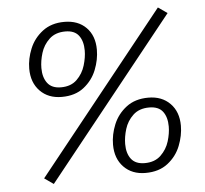

<svg xmlns="http://www.w3.org/2000/svg" viewBox="-52 -758 895 837"><g transform="rotate(-5 395.5 -339.5)"><path d="M110 -4 150 24 709 -675 669 -703ZM87 -486Q87 -529 105 -573Q123 -617 161.5 -646.5Q200 -676 257 -676Q317 -676 352.5 -640Q388 -604 388 -543Q388 -499 370.5 -455Q353 -411 315 -381Q277 -351 218 -351Q159 -351 123 -388Q87 -425 87 -486ZM335 -544Q335 -585 316.5 -609.5Q298 -634 258 -634Q214 -634 187.5 -609Q161 -584 150.5 -549.5Q140 -515 140 -484Q140 -443 159 -418Q178 -393 218 -393Q262 -393 288 -418.5Q314 -444 324.5 -479Q335 -514 335 -544ZM422 -124Q422 -168 440 -212Q458 -256 496.5 -285.5Q535 -315 593 -315Q652 -315 688 -278.5Q724 -242 724 -181Q724 -138 706.5 -93.5Q689 -49 650.5 -19Q612 11 553 11Q494 11 458 -26Q422 -63 422 -124ZM671 -182Q671 -223 652.5 -247.5Q634 -272 593 -272Q549 -272 522.5 -247Q496 -222 485.5 -187.5Q475 -153 475 -122Q475 -81 494 -56.5Q513 -32 553 -32Q597 -32 623.5 -57.5Q650 -83 660.5 -117.5Q671 -152 671 -182Z"/></g></svg>

Font: FiraGO Light
Style: Italic
Weight: 300
Italic angle: -8°
Designer: bBox Type GmbH
Foundry: bBox Type GmbH
Version: Version 1.001